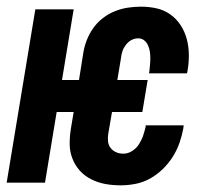

<svg xmlns="http://www.w3.org/2000/svg" viewBox="-24 -548 644 576"><path d="M338 8Q314 8 292 4Q270 0 250 -10Q230 -20 215.5 -36Q201 -52 193 -73Q185 -94 185 -117Q185 -140 189 -164L197 -212H146L111 0H-4L82 -520H197L162 -308H213L226 -390Q229 -409 236.5 -428Q244 -447 256 -464Q268 -481 285 -494Q302 -507 321 -514.5Q340 -522 359.5 -525Q379 -528 399 -528Q423 -528 445.5 -523Q468 -518 486.5 -505Q505 -492 517.5 -473Q530 -454 536 -432Q542 -410 542.5 -386Q543 -362 539 -338L537 -328H423L424 -333Q425 -343 426 -353.5Q427 -364 427 -374Q427 -384 425.5 -393.5Q424 -403 420 -412Q416 -421 408.5 -427Q401 -433 391 -433Q380 -433 370.5 -428Q361 -423 354 -414Q347 -405 343.5 -395Q340 -385 339 -374L328 -308H419L403 -212H312L301 -148Q299 -137 300 -125Q301 -113 307.5 -104.5Q314 -96 324 -91.5Q334 -87 346 -87Q360 -87 372.5 -95Q385 -103 393 -115.5Q401 -128 405.5 -141.5Q410 -155 413 -168V-172H527L526 -163Q522 -141 514.5 -119.5Q507 -98 494.5 -78Q482 -58 464.5 -41Q447 -24 426.5 -12.5Q406 -1 383 3.5Q360 8 338 8Z"/></svg>

Font: Iosevka Extrabold Extended
Style: Italic
Weight: 800
Width: 7
Italic angle: -9°
Monospace: yes
Designer: Belleve Invis
Foundry: Belleve Invis
Version: Version 32.5.0; ttfautohint (v1.8.4)